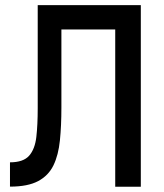

<svg xmlns="http://www.w3.org/2000/svg" viewBox="-20 -713 626 733"><path d="M18.1 -0.5V-93.3Q68.8 -93.3 91.1 -118.4Q113.3 -143.6 118.7 -189.9Q124 -236.3 124 -299.8V-693.4H517.6V0H419.9V-600.6H214.4V-303.2Q214.4 -232.9 208.7 -177Q203.1 -121.1 184.1 -81.8Q165 -42.5 125.5 -21.5Q85.9 -0.5 18.1 -0.5Z"/></svg>

Font: Caskaydia Cove
Style: Regular
Weight: 400
Monospace: yes
Designer: Aaron Bell
Foundry: Saja Typeworks
Version: Version 4.300; ttfautohint (v1.8.3)